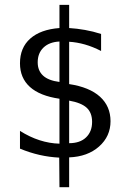

<svg xmlns="http://www.w3.org/2000/svg" viewBox="-20 -651 540 793"><path d="M265.6 -235.4V-59.6Q310.5 -59.6 335.4 -83.5Q360.4 -107.4 360.4 -147.5Q360.4 -185.5 337.9 -206.1Q315.4 -226.6 265.6 -235.4ZM225.6 -312.5V-479.5Q183.6 -477.5 159.7 -454.6Q135.7 -431.6 135.7 -393.6Q135.7 -359.4 157.7 -338.9Q179.7 -318.4 225.6 -312.5ZM265.6 122.1H225.6L224.6 0Q183.6 -2 143.1 -11.2Q102.5 -20.5 62.5 -37.1V-110.4Q102.5 -85 143.6 -71.8Q184.6 -58.6 225.6 -57.6V-243.2Q144.5 -254.9 103.5 -292Q62.5 -329.1 62.5 -389.6Q62.5 -454.1 105 -491.7Q147.5 -529.3 225.6 -535.2V-630.9H265.6V-535.2Q297.9 -533.2 331.1 -527.3Q364.3 -521.5 397.5 -510.7V-440.4Q363.3 -458 330.6 -467.3Q297.9 -476.6 265.6 -478.5V-303.7Q349.6 -291 393.1 -251.5Q436.5 -211.9 436.5 -150.4Q436.5 -87.9 389.2 -45.9Q341.8 -3.9 265.6 -1Z"/></svg>

Font: BabelStone Irk Bitig Colour
Style: Regular
Weight: 400
Designer: Andrew West
Foundry: BabelStone
Version: Version 1.03 June 7, 2023